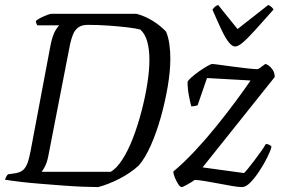

<svg xmlns="http://www.w3.org/2000/svg" viewBox="-28 -760 1164 780"><path d="M371 0Q346 0 307.5 -1.5Q269 -3 224.5 -6.5Q180 -10 135.5 -13.5Q91 -17 53.5 -21.5Q16 -26 -8 -30Q-5 -38 -2 -43.5Q1 -49 5 -52L33 -56Q52 -59 63.5 -67.5Q75 -76 82.5 -94.5Q90 -113 96 -145L178 -580Q186 -617 196.5 -635Q207 -653 213 -657H124Q121 -661 119.5 -665.5Q118 -670 118 -675Q124 -681 137 -687.5Q150 -694 163 -699Q176 -704 182 -704H526Q542 -700 559.5 -692.5Q577 -685 593 -675Q609 -665 623 -653.5Q637 -642 647 -631Q656 -609 660 -580.5Q664 -552 664 -522Q664 -471 653.5 -409Q643 -347 625.5 -284.5Q608 -222 585 -170Q562 -118 536 -88Q520 -73 499.5 -59Q479 -45 456.5 -33.5Q434 -22 412 -13.5Q390 -5 371 0ZM141 -62H422Q446 -76 469.5 -112.5Q493 -149 512.5 -200Q532 -251 547 -308.5Q562 -366 570.5 -420Q579 -474 579 -517Q579 -558 570.5 -590Q562 -622 542 -640Q523 -645 489 -649Q455 -653 413 -656Q371 -659 329 -659Q304 -659 290 -648.5Q276 -638 269 -621Q262 -604 257 -582L168 -125Q163 -100 155 -84.5Q147 -69 141 -62ZM710 0Q704 0 696 -12Q688 -24 682 -39.5Q676 -55 676 -63Q719 -99 763.5 -146.5Q808 -194 850 -246Q892 -298 928 -346.5Q964 -395 990 -433L813 -443L775 -333Q772 -331 765 -329.5Q758 -328 749 -328Q744 -347 739 -373.5Q734 -400 734 -427Q737 -435 751 -447Q765 -459 782 -471Q799 -483 814 -491.5Q829 -500 834 -500Q841 -500 865.5 -496.5Q890 -493 921 -489Q952 -485 978.5 -482Q1005 -479 1017 -479Q1021 -479 1028 -484Q1035 -489 1042 -494.5Q1049 -500 1051 -500Q1054 -500 1063 -494Q1072 -488 1080 -476Q1088 -464 1088 -447L795 -80L963 -57Q968 -61 979.5 -75Q991 -89 1004.5 -107Q1018 -125 1031 -143Q1044 -161 1052 -175Q1060 -175 1066.5 -171.5Q1073 -168 1075 -164Q1071 -147 1057.5 -120Q1044 -93 1026 -65.5Q1008 -38 989.5 -19Q971 0 955 0Q940 0 914.5 -4.5Q889 -9 859.5 -14.5Q830 -20 803.5 -24.5Q777 -29 763 -29Q749 -19 731.5 -9.5Q714 0 710 0ZM927 -571Q916 -571 902.5 -587Q889 -603 873 -636.5Q857 -670 835 -721Q839 -726 843.5 -731Q848 -736 858 -740L937 -642L1062 -740Q1070 -736 1076 -730.5Q1082 -725 1083 -721Q1038 -670 1007.5 -636.5Q977 -603 958 -587Q939 -571 927 -571Z"/></svg>

Font: Texturina 12pt ExtraLight
Style: Italic
Weight: 250
Italic angle: -11°
Designer: Guillermo Torres Carreño
Foundry: Omnibus-Type
Version: Version 1.002